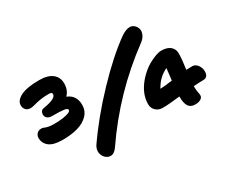

<svg xmlns="http://www.w3.org/2000/svg" viewBox="-119 -1041 1626 1389"><g transform="rotate(-30 694.0 -346.5)"><path d="M466.8 22.9Q443.4 22.9 424.6 3.9Q405.8 -15.1 402.6 -41.5Q399.4 -67.9 415 -95.2Q529.8 -262.2 688.5 -428.5Q847.2 -594.7 977.1 -687Q1018.6 -715.8 1050.8 -715.8Q1071.3 -715.8 1087.2 -701.7Q1103 -687.5 1108.6 -667Q1114.3 -646.5 1103 -620.6Q1091.8 -594.7 1063 -574.2Q747.1 -340.8 524.9 -16.1Q499 22.9 466.8 22.9ZM225.1 -251Q149.4 -251 114.3 -278.3Q79.1 -305.7 79.1 -351.1Q79.1 -368.7 92.3 -384.3Q105.5 -399.9 131.8 -399.9Q141.1 -399.9 150.9 -395.3Q160.6 -390.6 179.2 -386.2Q197.8 -381.8 228 -381.8Q287.6 -381.8 329.3 -391.4Q371.1 -400.9 371.1 -417Q371.1 -430.2 344.5 -434.6Q317.9 -439 242.2 -439Q218.3 -439 204.6 -451.2Q190.9 -463.4 190.9 -481Q190.9 -495.6 198.2 -506.3Q205.6 -517.1 221.2 -519Q278.3 -528.8 303.7 -542Q329.1 -555.2 329.1 -573.2Q329.1 -583 322.3 -586.4Q315.4 -589.8 299.8 -589.8Q259.8 -589.8 227.5 -584Q195.3 -578.1 174.1 -572Q152.8 -565.9 139.2 -565.9Q114.3 -565.9 100.1 -580.6Q85.9 -595.2 85.9 -619.1Q85.9 -659.2 137.9 -685.1Q189.9 -710.9 291 -710.9Q363.3 -710.9 400.6 -681.4Q438 -651.9 438 -600.1Q438 -543.9 402.8 -508.8Q473.1 -481 473.1 -400.9Q473.1 -351.1 439.9 -316.7Q406.7 -282.2 352.1 -266.6Q297.4 -251 225.1 -251ZM1183.1 6.8Q1146.5 6.8 1129.2 -18.6Q1111.8 -43.9 1111.8 -100.1V-101.1Q1018.1 -89.8 967.8 -89.8Q933.1 -89.8 911.1 -110.8Q889.2 -131.8 888.2 -161.1Q886.2 -227.5 926.8 -293Q952.1 -332.5 986.6 -364.7Q1021 -397 1054 -415.5Q1086.9 -434.1 1115.2 -444.1Q1143.6 -454.1 1163.1 -454.1Q1212.4 -454.1 1238.3 -431.9Q1264.2 -409.7 1264.2 -374Q1264.2 -328.6 1252 -243.2Q1269 -244.1 1303.2 -244.1Q1326.7 -244.1 1344.7 -220.7Q1362.8 -197.3 1362.8 -166Q1362.8 -144 1352.8 -130.6Q1342.8 -117.2 1320.8 -117.2Q1285.6 -117.2 1240.2 -113.8Q1238.8 -105 1240.2 -94.2Q1240.2 -78.6 1244.1 -60.1Q1248 -41.5 1248 -33.2Q1248 -15.1 1230.2 -4.2Q1212.4 6.8 1183.1 6.8ZM1133.8 -326.2Q1061.5 -293 1021 -217.8Q1053.7 -218.8 1122.1 -228Q1133.8 -319.8 1133.8 -326.2Z"/></g></svg>

Font: Shantell Sans Irregular
Style: Bold
Weight: 700
Designer: Stephen Nixon, Anya Danilova, Shantell Martin
Foundry: Arrow Type
Version: Version 1.006;[9816181b4]